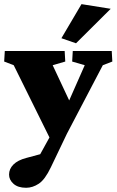

<svg xmlns="http://www.w3.org/2000/svg" viewBox="-26 -681 561 924"><path d="M223.6 3.9 40 -367.2 -5.9 -384.8 -2.9 -435.5H285.2L288.1 -384.8L227.5 -367.2L322.3 -165ZM511.7 -435.5 514.6 -384.8 468.8 -367.2 295.9 -37.1 218.8 124Q190.4 183.6 160.6 203.1Q130.9 222.7 99.6 222.7Q60.5 222.7 39.1 203.6Q17.6 184.6 17.6 159.2Q17.6 131.8 38.6 110.8Q59.6 89.8 100.6 79.1L231.4 43.9L153.3 86.9L278.3 -139.6L293 -166L381.8 -367.2L321.3 -384.8L324.2 -435.5ZM339.8 -472.7 269.5 -497.1 366.2 -661.1 506.8 -638.7Z"/></svg>

Font: Crimson Pro Black
Style: Regular
Weight: 900
Designer: Jacques Le Bailly
Foundry: Baron von Fonthausen
Version: Version 1.003